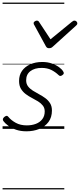

<svg xmlns="http://www.w3.org/2000/svg" viewBox="-20 -1000 620 1490"><path d="M185 19Q140 19 104 6.5Q68 -6 43 -25Q18 -44 6 -61Q1 -69 2.5 -76.5Q4 -84 13 -92Q23 -100 30.5 -101Q38 -102 45 -93Q66 -67 102 -47Q138 -27 188 -27Q227 -27 258.5 -39Q290 -51 308.5 -75.5Q327 -100 327 -135Q327 -162 312.5 -180.5Q298 -199 275.5 -213Q253 -227 227.5 -240Q202 -253 179.5 -270Q157 -287 142.5 -311Q128 -335 128 -372Q128 -417 150.5 -449.5Q173 -482 214 -500.5Q255 -519 308 -519Q350 -519 383 -507Q416 -495 438.5 -478.5Q461 -462 470 -446Q476 -437 475 -430.5Q474 -424 464 -417Q456 -411 449 -410.5Q442 -410 435 -417Q409 -442 377.5 -457.5Q346 -473 303 -473Q249 -473 216 -448Q183 -423 183 -377Q183 -349 197.5 -330Q212 -311 235 -296.5Q258 -282 283.5 -268.5Q309 -255 331.5 -238.5Q354 -222 368.5 -199Q383 -176 383 -142Q383 -89 356 -53Q329 -17 284 1Q239 19 185 19ZM558 -840Q567 -840 573.5 -833.5Q580 -827 580 -819Q580 -813 577.5 -809.5Q575 -806 571 -802L391 -639Q383 -631 376 -628.5Q369 -626 360 -626Q353 -626 347 -629Q341 -632 336 -641L247 -804Q244 -808 242.5 -812Q241 -816 241 -820Q241 -829 250 -834.5Q259 -840 265 -840Q272 -840 276 -837.5Q280 -835 283 -830L372 -695L537 -830Q544 -835 548 -837.5Q552 -840 558 -840ZM0 460H479V470H0ZM0 -20H479V0H0ZM0 -505H479V-500H0ZM0 -980H479V-970H0Z"/></svg>

Font: Playwrite NO Guides
Style: Regular
Weight: 400
Designer: Veronika Burian, José Scaglione
Foundry: TypeTogether
Version: Version 1.003